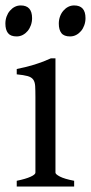

<svg xmlns="http://www.w3.org/2000/svg" viewBox="-27 -682 333 702"><path d="M34.2 0V-21Q67.4 -27.8 85 -35.9Q102.5 -43.9 102.5 -50.8V-327.1Q102.5 -352.1 101.6 -367.4Q100.6 -382.8 94.2 -391.4Q87.9 -399.9 74 -403.8Q60.1 -407.7 34.2 -410.2V-429.7Q49.3 -432.6 66.2 -436.8Q83 -440.9 99.6 -446Q116.2 -451.2 131.3 -457Q146.5 -462.9 159.2 -468.8H175.8V-50.8Q175.8 -44.9 192.1 -36.4Q208.5 -27.8 244.1 -21V0ZM285.6 -615.7Q285.6 -602.1 281.2 -589.8Q276.9 -577.6 269.3 -568.6Q261.7 -559.6 251.5 -554.2Q241.2 -548.8 229 -548.8Q207 -548.8 197.5 -561Q188 -573.2 188 -595.7Q188 -609.4 192.4 -621.6Q196.8 -633.8 204.6 -642.8Q212.4 -651.9 222.4 -657Q232.4 -662.1 244.1 -662.1Q285.6 -662.1 285.6 -615.7ZM90.3 -615.7Q90.3 -602.1 85.9 -589.8Q81.5 -577.6 74 -568.6Q66.4 -559.6 56.2 -554.2Q45.9 -548.8 33.7 -548.8Q11.7 -548.8 2.2 -561Q-7.3 -573.2 -7.3 -595.7Q-7.3 -609.4 -2.9 -621.6Q1.5 -633.8 9.3 -642.8Q17.1 -651.9 27.1 -657Q37.1 -662.1 48.8 -662.1Q90.3 -662.1 90.3 -615.7Z"/></svg>

Font: Gentium Plus APac
Style: Regular
Weight: 400
Designer: J. Victor Gaultney, Annie Olsen, Iska Routamaa, Becca Hirsbrunner
Foundry: SIL International
Version: Version 5.000